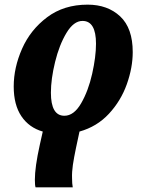

<svg xmlns="http://www.w3.org/2000/svg" viewBox="-20 -566 621 826"><path d="M130 207Q130 153 151 58L164 0Q105 -17 72 -66Q39 -115 39 -194Q39 -275 75 -356.5Q111 -438 183 -492Q255 -546 357 -546Q443 -546 497 -495.5Q551 -445 551 -342Q551 -275 525.5 -203.5Q500 -132 448.5 -76.5Q397 -21 322 0L307 70Q298 113 293.5 143.5Q289 174 290 201Q290 224 293 240H133Q130 231 130 207ZM393 -378Q393 -476 335 -476Q297 -476 266 -424.5Q235 -373 217 -299.5Q199 -226 199 -167Q199 -68 257 -68Q298 -68 329 -121.5Q360 -175 376.5 -248.5Q393 -322 393 -378Z"/></svg>

Font: Noto Serif NarrowExtraBold
Style: Italic
Weight: 800
Width: 4
Italic angle: -12°
Designer: Monotype Design Team
Foundry: Monotype Imaging Inc.
Version: Version 1.001